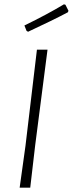

<svg xmlns="http://www.w3.org/2000/svg" viewBox="-20 -869 337 889"><path d="M276 -849 283 -847 297 -819 294 -812Q224 -775 110 -722L103 -726L93 -751Q198 -802 276 -849ZM200 -639 143 -197 120 0H71L98 -194L151 -639Z"/></svg>

Font: Alegreya Sans Light
Style: Italic
Weight: 300
Italic angle: -7°
Designer: Juan Pablo del Peral
Foundry: Huerta Tipografica
Version: Version 2.007